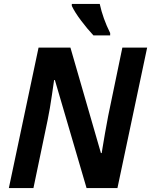

<svg xmlns="http://www.w3.org/2000/svg" viewBox="-20 -956 768 976"><path d="M176 -714H338L493 -178H497L501 -203Q504 -223 513.5 -277Q523 -331 530 -367L602 -714H728L577 0H420L259 -549H255Q254 -543 244 -473Q234 -403 222 -345L150 0H25ZM345 -926V-936H487Q503 -862 540 -788V-776H455Q424 -809 392 -851.5Q360 -894 345 -926Z"/></svg>

Font: Noto Sans Display
Style: Bold Italic
Weight: 700
Italic angle: -12°
Designer: Monotype Design team
Foundry: Monotype Imaging Inc.
Version: Version 1.000